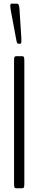

<svg xmlns="http://www.w3.org/2000/svg" viewBox="-20 -1001 202 1021"><path d="M76.7 -768.6Q70.3 -768.6 66.9 -787.6L36.6 -949.7Q34.7 -961.4 34.7 -967.8Q34.7 -981.4 39.6 -981.4H70.8Q76.7 -981.4 79.3 -975.8Q82 -970.2 83.5 -954.6L93.3 -801.3Q93.8 -794.4 93.8 -784.2Q93.8 -774.9 92.3 -771.7Q90.8 -768.6 86.9 -768.6ZM65.9 0Q59.6 0 57.1 -4.2Q54.7 -8.3 54.7 -22.9V-679.2Q54.7 -693.8 57.1 -698Q59.6 -702.1 65.9 -702.1H98.1Q104.5 -702.1 106.9 -698Q109.4 -693.8 109.4 -679.2V-22.9Q109.4 -8.3 106.9 -4.2Q104.5 0 98.1 0Z"/></svg>

Font: BenchNine Light
Style: Regular
Weight: 300
Version: Version 1 ; ttfautohint (v0.92.18-e454-dirty) -l 8 -r 50 -G 